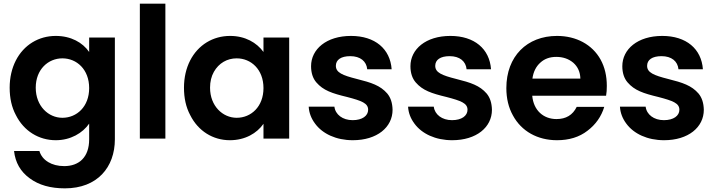

<svg xmlns="http://www.w3.org/2000/svg" viewBox="-20 -760 3926 1053"><path d="M67 -129C111 -41 193 9 286 9C367 9 433 -30 469 -82V4C469 103 413 151 332 151C263 151 211 119 196 68H57C64 131 92 181 143 218C193 255 257 273 336 273C514 273 610 157 610 4V-554H469V-475C433 -527 369 -563 286 -563C239 -563 196 -551 158 -528C81 -481 33 -391 33 -279C33 -222 44 -172 67 -129ZM176 -279C176 -380 245 -440 322 -440C401 -440 469 -379 469 -277C469 -175 401 -114 322 -114C246 -114 176 -178 176 -279Z M747 -740V0H887V-740Z M989 -279C989 -222 1000 -172 1023 -129C1067 -41 1148 9 1241 9C1324 9 1389 -29 1425 -81V0H1566V-554H1425V-475C1388 -526 1325 -563 1242 -563C1195 -563 1152 -551 1114 -528C1037 -481 989 -391 989 -279ZM1153 -366C1180 -414 1226 -440 1278 -440C1357 -440 1425 -379 1425 -277C1425 -175 1357 -114 1278 -114C1202 -114 1132 -178 1132 -279C1132 -312 1139 -341 1153 -366Z M1708 -82C1749 -26 1824 9 1915 9C2048 9 2133 -62 2133 -158C2132 -195 2123 -224 2104 -247C2066 -291 2017 -307 1937 -327C1858 -347 1822 -362 1822 -399C1822 -432 1850 -452 1901 -452C1956 -452 1990 -424 1994 -380H2128C2120 -492 2037 -563 1905 -563C1770 -563 1686 -490 1686 -397C1686 -360 1696 -330 1715 -308C1753 -264 1801 -248 1884 -228C1964 -207 1999 -194 1999 -158C1999 -125 1967 -101 1914 -101C1859 -101 1819 -132 1814 -175H1673C1675 -141 1687 -110 1708 -82Z M2253 -82C2294 -26 2369 9 2460 9C2593 9 2678 -62 2678 -158C2677 -195 2668 -224 2649 -247C2611 -291 2562 -307 2482 -327C2403 -347 2367 -362 2367 -399C2367 -432 2395 -452 2446 -452C2501 -452 2535 -424 2539 -380H2673C2665 -492 2582 -563 2450 -563C2315 -563 2231 -490 2231 -397C2231 -360 2241 -330 2260 -308C2298 -264 2346 -248 2429 -228C2509 -207 2544 -194 2544 -158C2544 -125 2512 -101 2459 -101C2404 -101 2364 -132 2359 -175H2218C2220 -141 2232 -110 2253 -82Z M2793 -127C2840 -40 2928 9 3035 9C3101 9 3157 -8 3202 -43C3247 -77 3278 -121 3294 -174H3143C3121 -129 3084 -107 3032 -107C2960 -107 2906 -155 2899 -235H3304C3307 -251 3308 -269 3308 -289C3308 -343 3297 -391 3274 -433C3228 -516 3140 -563 3035 -563C2870 -563 2757 -451 2757 -277C2757 -220 2769 -170 2793 -127ZM2944 -417C2967 -438 2996 -448 3031 -448C3068 -448 3099 -437 3124 -416C3149 -394 3162 -365 3163 -329H2900C2905 -366 2920 -396 2944 -417Z M3415 -82C3456 -26 3531 9 3622 9C3755 9 3840 -62 3840 -158C3839 -195 3830 -224 3811 -247C3773 -291 3724 -307 3644 -327C3565 -347 3529 -362 3529 -399C3529 -432 3557 -452 3608 -452C3663 -452 3697 -424 3701 -380H3835C3827 -492 3744 -563 3612 -563C3477 -563 3393 -490 3393 -397C3393 -360 3403 -330 3422 -308C3460 -264 3508 -248 3591 -228C3671 -207 3706 -194 3706 -158C3706 -125 3674 -101 3621 -101C3566 -101 3526 -132 3521 -175H3380C3382 -141 3394 -110 3415 -82Z"/></svg>

Font: Poppins SemiBold
Style: Regular
Weight: 600
Designer: Ninad Kale (Devanagari), Jonny Pinhorn (Latin)
Foundry: Indian Type Foundry
Version: 4.004